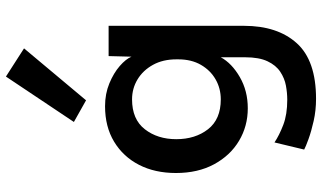

<svg xmlns="http://www.w3.org/2000/svg" viewBox="-239 -606 1085 647"><g transform="rotate(-90 303.5 -282.5)"><path d="M294 240Q255 240 219.5 232Q184 224 158 214.5Q132 205 123 200L147 100Q171 116 206 129.5Q241 143 291 143Q314 143 338.5 138.5Q363 134 385 119.5Q407 105 420.5 76.5Q434 48 434 1V-81Q414 -44 367.5 -17Q321 10 262 10Q202 10 152.5 -19.5Q103 -49 73.5 -103.5Q44 -158 44 -232Q44 -303 71.5 -356.5Q99 -410 149.5 -440.5Q200 -471 269 -471Q311 -471 346 -456.5Q381 -442 404.5 -421.5Q428 -401 436 -382L438 -459H540V-3Q540 110 481.5 175Q423 240 294 240ZM292 -81Q329 -81 359.5 -98.5Q390 -116 408.5 -148Q427 -180 427 -224V-231Q427 -276 408.5 -309.5Q390 -343 359.5 -361.5Q329 -380 292 -380Q225 -380 191.5 -337Q158 -294 158 -231Q158 -167 191.5 -124Q225 -81 292 -81ZM289 -535 216 -576 369 -805 464 -744Z"/></g></svg>

Font: Alata
Style: Regular
Weight: 400
Designer: Spyros Zevelakis, Eben Sorkin
Foundry: Spyros Zevelakis
Version: Version 1.005; ttfautohint (v1.8.4.7-5d5b)